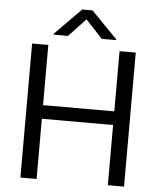

<svg xmlns="http://www.w3.org/2000/svg" viewBox="-61 -987 862 1039"><g transform="rotate(5 370.0 -467.5)"><path d="M89 0H177V-327H564V0H652V-728H564V-401H177V-728H89ZM201 -786H279L371 -884L462 -786H540V-791L399 -935H343L201 -791Z"/></g></svg>

Font: Wafeq
Style: Regular
Weight: 400
Designer: Rasmus Andersson & Azza Alameddine
Foundry: Google & TypeTogether
Version: Version 3.000;FEAKit 1.0